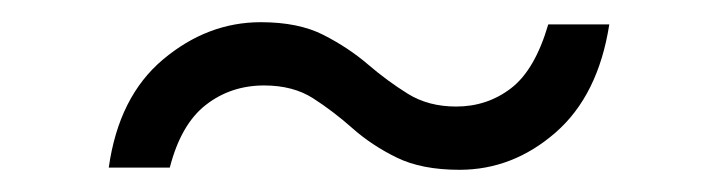

<svg xmlns="http://www.w3.org/2000/svg" viewBox="-20 -365 642 173"><path d="M394 -212Q360 -212 337.5 -223Q315 -234 297.5 -249.5Q280 -265 262 -276.5Q244 -288 218 -288Q188 -288 165.5 -270.5Q143 -253 133 -214H78Q87 -278 127 -311.5Q167 -345 215 -345Q249 -345 271.5 -333.5Q294 -322 311.5 -307Q329 -292 347.5 -280.5Q366 -269 391 -269Q419 -269 440.5 -285.5Q462 -302 474 -343H529Q519 -279 480.5 -245.5Q442 -212 394 -212Z"/></svg>

Font: Plus Jakarta Sans Light
Style: Italic
Weight: 300
Italic angle: -8°
Designer: Gumpita Rahayu
Foundry: Tokotype
Version: Version 2.071; ttfautohint (v1.8.4.7-5d5b);gftools[0.9.29]